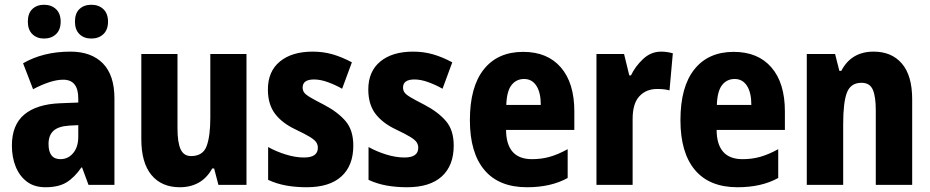

<svg xmlns="http://www.w3.org/2000/svg" viewBox="-20 -777 3910 807"><path d="M276 -560Q364 -560 412.5 -510.5Q461 -461 461 -363V0H352L325 -73H322Q293 -31 259.5 -10.5Q226 10 171 10Q124 10 93 -13.5Q62 -37 46 -76.5Q30 -116 30 -165Q30 -252 82 -295.5Q134 -339 232 -343L309 -346V-363Q309 -442 246 -442Q219 -442 187 -431.5Q155 -421 119 -402L77 -511Q118 -535 168 -547.5Q218 -560 276 -560ZM270 -249Q225 -246 204.5 -227Q184 -208 184 -172Q184 -108 234 -108Q266 -108 287.5 -133.5Q309 -159 309 -202V-251ZM97 -686Q97 -721 116 -739Q135 -757 165 -757Q196 -757 215.5 -738.5Q235 -720 235 -686Q235 -652 215.5 -633.5Q196 -615 165 -615Q135 -615 116 -633.5Q97 -652 97 -686ZM295 -686Q295 -721 314 -739Q333 -757 364 -757Q395 -757 414.5 -738.5Q434 -720 434 -686Q434 -652 414.5 -633.5Q395 -615 364 -615Q333 -615 314 -633.5Q295 -652 295 -686Z M1016 -550V0H898L880 -69H872Q850 -29 815.5 -9.5Q781 10 736 10Q659 10 616.5 -41.5Q574 -93 574 -192V-550H726V-237Q726 -179 739 -150Q752 -121 783 -121Q833 -121 848.5 -163Q864 -205 864 -282V-550Z M1465 -165Q1465 -81 1415 -35.5Q1365 10 1269 10Q1224 10 1184 3Q1144 -4 1107 -21V-159Q1141 -140 1181.5 -127.5Q1222 -115 1258 -115Q1316 -115 1316 -156Q1316 -168 1309.5 -178.5Q1303 -189 1282.5 -201.5Q1262 -214 1222 -233Q1165 -260 1135.5 -299.5Q1106 -339 1106 -401Q1106 -477 1156.5 -518.5Q1207 -560 1294 -560Q1339 -560 1378.5 -548.5Q1418 -537 1459 -515L1418 -404Q1390 -420 1358.5 -431.5Q1327 -443 1300 -443Q1252 -443 1252 -409Q1252 -397 1258.5 -388Q1265 -379 1284.5 -367.5Q1304 -356 1343 -336Q1400 -306 1432.5 -268Q1465 -230 1465 -165Z M1887 -165Q1887 -81 1837 -35.5Q1787 10 1691 10Q1646 10 1606 3Q1566 -4 1529 -21V-159Q1563 -140 1603.5 -127.5Q1644 -115 1680 -115Q1738 -115 1738 -156Q1738 -168 1731.5 -178.5Q1725 -189 1704.5 -201.5Q1684 -214 1644 -233Q1587 -260 1557.5 -299.5Q1528 -339 1528 -401Q1528 -477 1578.5 -518.5Q1629 -560 1716 -560Q1761 -560 1800.5 -548.5Q1840 -537 1881 -515L1840 -404Q1812 -420 1780.5 -431.5Q1749 -443 1722 -443Q1674 -443 1674 -409Q1674 -397 1680.5 -388Q1687 -379 1706.5 -367.5Q1726 -356 1765 -336Q1822 -306 1854.5 -268Q1887 -230 1887 -165Z M2179 -559Q2281 -559 2337.5 -493.5Q2394 -428 2394 -309V-231H2107Q2108 -108 2216 -108Q2256 -108 2291 -118Q2326 -128 2366 -150V-29Q2296 10 2195 10Q2077 10 2016 -62.5Q1955 -135 1955 -272Q1955 -412 2013.5 -485.5Q2072 -559 2179 -559ZM2183 -445Q2150 -445 2130 -419.5Q2110 -394 2108 -336H2253Q2253 -388 2234.5 -416.5Q2216 -445 2183 -445Z M2759 -560Q2783 -560 2808 -553L2794 -397Q2784 -400 2771.5 -401.5Q2759 -403 2742 -403Q2696 -403 2667.5 -372.5Q2639 -342 2639 -277V0H2487V-550H2603L2625 -460H2632Q2650 -498 2683 -529Q2716 -560 2759 -560Z M3064 -559Q3166 -559 3222.5 -493.5Q3279 -428 3279 -309V-231H2992Q2993 -108 3101 -108Q3141 -108 3176 -118Q3211 -128 3251 -150V-29Q3181 10 3080 10Q2962 10 2901 -62.5Q2840 -135 2840 -272Q2840 -412 2898.5 -485.5Q2957 -559 3064 -559ZM3068 -445Q3035 -445 3015 -419.5Q2995 -394 2993 -336H3138Q3138 -388 3119.5 -416.5Q3101 -445 3068 -445Z M3652 -560Q3728 -560 3771 -509.5Q3814 -459 3814 -360V0H3661V-315Q3661 -371 3648.5 -400Q3636 -429 3601 -429Q3556 -429 3540 -388.5Q3524 -348 3524 -256V0H3371V-550H3490L3508 -479H3516Q3558 -560 3652 -560Z"/></svg>

Font: Noto Sans Lao UI Cond ExtBd
Style: Regular
Weight: 800
Width: 3
Designer: Monotype Design Team
Foundry: Monotype Imaging Inc.
Version: Version 2.000; ttfautohint (v1.8.4.7-5d5b)